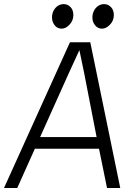

<svg xmlns="http://www.w3.org/2000/svg" viewBox="-42 -938 662 958"><path d="M-22 0 307 -727H408.5L558 0H492L446.5 -223L479 -196H93L131 -254H466.5L444 -233.5L377.5 -575.5L354 -688.5H354.5L302.5 -575.5L44 0ZM265.5 -795Q244 -795 230.8 -812Q217.5 -829 217.5 -850.5Q217.5 -869.5 225.2 -884.5Q233 -899.5 246.2 -908.5Q259.5 -917.5 276 -917.5Q295.5 -917.5 309.8 -902.8Q324 -888 324 -863Q324 -835.5 305.2 -815.2Q286.5 -795 265.5 -795ZM467 -795Q446 -795 432.5 -811.8Q419 -828.5 419 -850.5Q419 -869 426.8 -884.2Q434.5 -899.5 447.8 -908.5Q461 -917.5 477.5 -917.5Q497 -917.5 511.5 -902.8Q526 -888 526 -863Q526 -835 506.8 -815Q487.5 -795 467 -795Z"/></svg>

Font: Spline Sans Mono Light
Style: Italic
Weight: 300
Italic angle: -4°
Monospace: yes
Version: Version 1.004